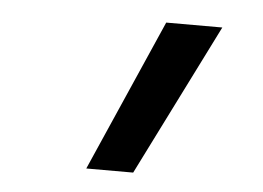

<svg xmlns="http://www.w3.org/2000/svg" viewBox="-35 -815 570 416"><g transform="rotate(5 250.0 -607.0)"><path d="M166 -442 311 -772H433L268 -442Z"/></g></svg>

Font: Iosevka SS18 Semibold
Style: Italic
Weight: 600
Italic angle: -9°
Monospace: yes
Designer: Belleve Invis
Foundry: Belleve Invis
Version: Version 25.1.1; ttfautohint (v1.8.4)